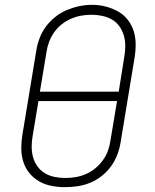

<svg xmlns="http://www.w3.org/2000/svg" viewBox="-20 -766 640 794"><path d="M249 8Q220 8 192 2.5Q164 -3 141 -16.5Q118 -30 101 -51Q84 -72 76 -98.5Q68 -125 68 -153.5Q68 -182 73 -211L130 -556Q134 -582 143.5 -607.5Q153 -633 169.5 -655.5Q186 -678 208.5 -696Q231 -714 256.5 -724.5Q282 -735 308 -740.5Q334 -746 361 -746Q390 -746 417 -739Q444 -732 467.5 -719Q491 -706 508 -684.5Q525 -663 533 -637Q541 -611 541 -582Q541 -553 536 -524L479 -179Q475 -153 465.5 -127.5Q456 -102 440 -79.5Q424 -57 401.5 -39Q379 -21 353.5 -10.5Q328 0 301.5 4Q275 8 249 8ZM145 -387H471L494 -531Q498 -553 498 -576Q498 -599 492 -619.5Q486 -640 473.5 -657.5Q461 -675 442.5 -685.5Q424 -696 402 -700.5Q380 -705 358 -705Q336 -705 314.5 -701Q293 -697 272.5 -688Q252 -679 234 -664.5Q216 -650 203 -631Q190 -612 182.5 -591.5Q175 -571 172 -549ZM249 -30Q271 -30 292.5 -33.5Q314 -37 335 -46Q356 -55 374 -70Q392 -85 405.5 -103.5Q419 -122 426.5 -143Q434 -164 437 -186L464 -348H139L115 -204Q111 -182 111 -159.5Q111 -137 116.5 -116.5Q122 -96 134.5 -78.5Q147 -61 165 -50Q183 -39 205 -34.5Q227 -30 249 -30Z"/></svg>

Font: Iosevka Curly Slab XLtExObl
Style: Regular
Weight: 200
Width: 7
Italic angle: -9°
Monospace: yes
Designer: Belleve Invis
Foundry: Belleve Invis
Version: Version 11.0.0; ttfautohint (v1.8.3)